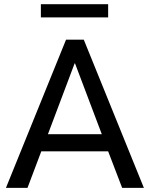

<svg xmlns="http://www.w3.org/2000/svg" viewBox="-20 -911 727 931"><path d="M113.3 0 180.2 -177.2H504.4L572.3 0H677.7L386.2 -718.8H300.3L8.8 0ZM343.8 -603.5 473.6 -260.3H212.4L341.8 -603.5ZM504.4 -826.7V-890.6H178.2V-826.7Z"/></svg>

Font: Winston
Style: Regular
Weight: 400
Designer: Vernon Adams, Kim Jin-seong, David Berlow, Cristiano Sobral
Foundry: The Winston Project Authors
Version: Version 3.004